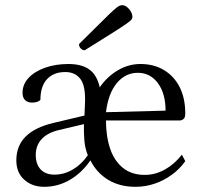

<svg xmlns="http://www.w3.org/2000/svg" viewBox="-20 -709 772 741"><path d="M151 12Q104 12 73.5 -15.5Q43 -43 43 -90Q43 -146 79 -182Q115 -218 188 -235L306 -263L308 -309Q311 -377 290.5 -404Q270 -431 232 -431Q187 -431 161.5 -403.5Q136 -376 136 -324Q131 -318 122 -315.5Q113 -313 104 -313Q87 -313 77 -322.5Q67 -332 67 -351Q67 -383 90 -408Q113 -433 153.5 -447.5Q194 -462 244 -462Q295 -462 324.5 -441Q354 -420 365 -372Q393 -413 434.5 -437.5Q476 -462 522 -462Q574 -462 613 -438.5Q652 -415 673.5 -372.5Q695 -330 695 -271Q695 -255 688 -249.5Q681 -244 673 -244H389Q389 -183 405 -135.5Q421 -88 454.5 -61Q488 -34 539 -34Q579 -34 616 -54.5Q653 -75 682 -112L695 -87Q674 -57 643 -34.5Q612 -12 576.5 0Q541 12 503 12Q442 12 397.5 -15Q353 -42 329 -90Q295 -41 249 -14.5Q203 12 151 12ZM190 -35Q227 -35 260.5 -54.5Q294 -74 319 -110Q308 -136 305.5 -168.5Q303 -201 304 -230L207 -207Q164 -197 141 -172.5Q118 -148 118 -111Q118 -75 137 -55Q156 -35 190 -35ZM389 -276 619 -282Q619 -348 589.5 -388Q560 -428 512 -428Q464 -428 431 -388.5Q398 -349 389 -276ZM307 -515Q299 -515 292 -521.5Q285 -528 285 -539Q340 -593 371 -624Q402 -655 417 -668.5Q432 -682 438.5 -685.5Q445 -689 451 -689Q461 -689 470 -682Q479 -675 485 -664.5Q491 -654 491 -643Q491 -638 487 -633Q483 -628 466 -616Q449 -604 411.5 -580.5Q374 -557 307 -515Z"/></svg>

Font: Petrona
Style: Regular
Weight: 400
Designer: Ringo R. Seeber
Foundry: Ringo R. Seeber
Version: Version 2.001; ttfautohint (v1.8.3)